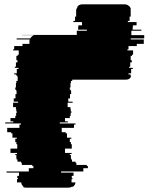

<svg xmlns="http://www.w3.org/2000/svg" viewBox="-20 -860 681 880"><path d="M641 -684H579V-679H639V-659H607V-649H569V-634H564V-629H590V-609H585V-604H579V-584H584V-574H577V-554H572V-549H589V-544H581V-524H569V-519H578Q578 -516 577 -514H581Q581 -513 579 -509H581Q574 -495 558 -495H311V-489H305V-479H303V-459H300V-449H304V-444H306V-429H301V-409H293V-394H313V-389H290V-369H303V-359H305V-354H304V-349H308V-344H304V-329H300V-319H278V-304H291V-299H254V-294H326V-289H319V-274H263V-254H281V-249H287V-229H307V-224H300V-209H305V-199H309V-179H278V-159H308V-154H300V-149H305V-134H306V-129H310V-119H326V-114H330V-104H378V-99H383V-89H362V-74H260V-69H317V-54H309V-44H312V-39H308V-24H326Q324 -10 314 -4H309Q304 0 294 0H98Q89 0 84 -4H89Q79 -10 77 -24H58V-39H62V-44H59V-54H67V-69H10V-74H112V-89H133V-99H128V-104H80V-114H76V-119H60V-129H56V-134H55V-149H50V-154H58V-159H28V-179H59V-199H55V-209H50V-224H57V-229H37V-249H31V-254H13V-274H69V-289H76V-294H4V-299H41V-304H28V-319H50V-329H54V-344H58V-349H54V-354H55V-359H53V-369H40V-389H63V-394H43V-409H51V-429H56V-444H54V-449H50V-459H53V-479H55V-489H61V-509H59V-514H54V-519H45V-524H57V-544H65V-549H48V-554H53V-574H60V-584H55V-604H61V-609H66V-629H40V-634H45V-649H83V-659H115V-673Q115 -675 115.5 -676.5Q116 -678 116 -679H56Q56 -681 56.5 -682Q57 -683 57 -684H119Q126 -696 137 -699H77Q80 -700 85 -700H332V-719H378V-724H338V-734H339V-744H356V-759H316V-764H324V-784H329V-813Q329 -817 330 -819H331Q332 -823 336 -829H334Q336 -831 337 -832Q338 -833 339 -834Q347 -840 356 -840H552Q562 -840 569 -834Q571 -833 572 -832Q573 -831 574 -829H575Q579 -823 580 -819H578Q579 -817 579 -813V-784H574V-764H566V-759H606V-744H589V-734H588V-724H628V-719H582V-699H641Z"/></svg>

Font: Rubik Glitch
Style: Regular
Weight: 400
Designer: Hubert and Fischer, NaN
Foundry: Hubert and Fischer, NaN
Version: Version 2.200